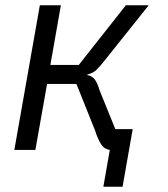

<svg xmlns="http://www.w3.org/2000/svg" viewBox="-20 -570 640 730"><path d="M397.5 0Q375 -3 362.8 -24Q350.5 -45 341 -75L270.5 -251H159L114.5 0H34.5L131.5 -550H211.5L171.5 -323H279.5L458.5 -550H545.5L381 -344Q359 -316 346.5 -304.2Q334 -292.5 315 -287.5L310 -285Q329 -282 339.8 -268.5Q350.5 -255 358.5 -227L418.5 -79H484.5L446 140H373L397.5 0Z"/></svg>

Font: JuliaMono Black
Style: Italic
Weight: 900
Italic angle: -9°
Monospace: yes
Designer: cormullion
Foundry: corm
Version: Version 0.057; ttfautohint (v1.8.4)